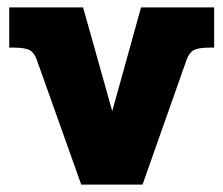

<svg xmlns="http://www.w3.org/2000/svg" viewBox="-20 -500 605 520"><path d="M80 -337Q73 -357 60.5 -364Q48 -371 18 -371H5V-480H205L284 -199L362 -480H560V-371H547Q517 -371 504.5 -364Q492 -357 485 -337L366 0H200Z"/></svg>

Font: Pridi
Style: Bold
Weight: 700
Designer: Katatrad Team
Foundry: CadsonDemak
Version: Version 1.001